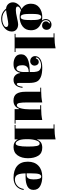

<svg xmlns="http://www.w3.org/2000/svg" viewBox="1152 -1912 983 3328"><g transform="rotate(90 1644.0 -247.5)"><path d="M44 -292Q44 -386 111 -437Q178 -488 274 -488Q305 -488 335 -482Q310 -510 310 -549Q310 -590 337.5 -619Q365 -648 406 -648Q444 -648 470 -625Q496 -602 496 -563Q496 -530 475 -507.5Q454 -485 421 -485Q391 -485 370.5 -503.5Q350 -522 350 -551Q350 -580 370 -597Q372 -598 376.5 -601.5Q381 -605 383 -607.5Q385 -610 385 -613Q385 -622 376 -622Q370 -622 361 -616Q328 -591 328 -549Q328 -496 389 -465Q504 -415 504 -292Q504 -198 437 -147Q370 -96 274 -96Q208 -96 156 -119Q92 -92 92 -63Q92 -43 108 -36.5Q124 -30 155 -30Q202 -30 287.5 -50Q373 -70 400 -70Q458 -70 492 -40Q526 -10 526 39Q526 116 461 170Q396 224 305 224Q197 224 129 139Q80 135 50 102Q20 69 20 21Q20 -24 50.5 -65Q81 -106 136 -130Q44 -182 44 -292ZM251.5 -120.5Q261 -114 274 -114Q287 -114 296.5 -120.5Q306 -127 311.5 -141.5Q317 -156 320.5 -169.5Q324 -183 325 -208Q326 -233 326.5 -248Q327 -263 327 -292Q327 -321 326.5 -336Q326 -351 325 -376Q324 -401 320.5 -414.5Q317 -428 311.5 -442.5Q306 -457 296.5 -463.5Q287 -470 274 -470Q261 -470 251.5 -463.5Q242 -457 236.5 -442.5Q231 -428 227.5 -414.5Q224 -401 223 -376Q222 -351 221.5 -336Q221 -321 221 -292Q221 -263 221.5 -248Q222 -233 223 -208Q224 -183 227.5 -169.5Q231 -156 236.5 -141.5Q242 -127 251.5 -120.5ZM394 101Q366 101 276 119Q186 137 154 139Q210 206 305 206Q357 206 402.5 185.5Q448 165 448 138Q448 101 394 101Z M628 -25V-684H557V-700H617Q726 -700 817 -719V-25H881V-9H566V-25Z M1228 -160V-253Q1176 -255 1143 -228.5Q1110 -202 1110 -142Q1110 -91 1126 -65.5Q1142 -40 1166 -40Q1196 -40 1212 -78Q1228 -116 1228 -160ZM1247 -104H1241Q1227 -50 1194 -20Q1161 10 1089 10Q1018 10 969.5 -21.5Q921 -53 921 -122Q921 -271 1228 -271V-304Q1228 -333 1227 -350Q1226 -367 1220.5 -392.5Q1215 -418 1204 -432Q1193 -446 1171.5 -457Q1150 -468 1120 -468Q1063 -468 1019.5 -442Q976 -416 976 -385Q976 -376 985 -376Q988 -376 990.5 -377.5Q993 -379 994 -381Q995 -383 996 -386.5Q997 -390 998 -391Q999 -395 1002.5 -401Q1006 -407 1020 -417Q1034 -427 1053 -427Q1082 -427 1099.5 -405.5Q1117 -384 1117 -355Q1117 -322 1094 -300.5Q1071 -279 1041 -279Q1001 -279 976.5 -303.5Q952 -328 952 -363Q952 -421 1005 -454.5Q1058 -488 1151 -488Q1257 -488 1316 -462Q1375 -436 1396 -388.5Q1417 -341 1417 -258V-88Q1417 -47 1435 -47Q1454 -47 1466.5 -75Q1479 -103 1484 -147L1502 -145Q1483 10 1363 10Q1313 10 1282 -23.5Q1251 -57 1247 -104Z M2060 -25H2122V-9H1871V-87H1866Q1827 11 1726 11Q1640 11 1605 -42.5Q1570 -96 1570 -195V-453H1499V-469H1559Q1664 -469 1755 -488V-237Q1755 -136 1764 -91.5Q1773 -47 1804 -47Q1839 -47 1857 -115.5Q1875 -184 1875 -272V-452H1804V-469H1864Q1969 -469 2060 -488Z M2401 -61H2396V-9H2145V-25H2207V-684H2136V-700H2196Q2305 -700 2396 -719V-400H2401Q2420 -448 2453.5 -468Q2487 -488 2541 -488Q2635 -488 2678.5 -418.5Q2722 -349 2722 -239Q2722 -131 2672.5 -60.5Q2623 10 2527 10Q2436 10 2401 -61ZM2392 -239V-212Q2392 -124 2415 -75.5Q2438 -27 2468 -27Q2520 -27 2520 -239Q2520 -345 2509.5 -394Q2499 -443 2468 -443Q2432 -443 2412 -379.5Q2392 -316 2392 -239Z M3091 -14Q3151 -14 3195.5 -53Q3240 -92 3253 -158L3255 -167L3273 -164Q3259 -82 3204 -36Q3149 10 3061 10Q2928 10 2855 -53.5Q2782 -117 2782 -239Q2782 -355 2852 -421.5Q2922 -488 3042 -488Q3140 -488 3205.5 -451.5Q3271 -415 3271 -336Q3271 -263 3210 -231Q3149 -199 3051 -199H2985Q2985 -108 3007.5 -61Q3030 -14 3091 -14ZM2984 -289V-217H3009Q3054 -217 3071.5 -247.5Q3089 -278 3089 -337Q3089 -470 3042 -470Q3011 -470 2997.5 -434Q2984 -398 2984 -289Z"/></g></svg>

Font: Elsie Swash Caps Black
Style: Regular
Weight: 900
Designer: Alejandro Inler
Foundry: Alejandro Inler
Version: 1.001